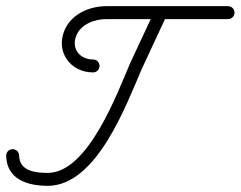

<svg xmlns="http://www.w3.org/2000/svg" viewBox="-41 -582 781 623"><path d="M462 -549.8C462 -549.8 462 -549.8 462 -549.8C435.1 -492.2 408.2 -434.5 381.3 -376.9C381.3 -376.9 381.3 -376.7 381.2 -376.6C381.1 -376.5 381.1 -376.4 381.1 -376.4C339.6 -280.8 245.5 -22.3 114.8 -21C114.8 -21 114.8 -21 114.9 -21C114.9 -21 115 -21 115 -21C73.5 -21 22.4 -26.3 21 -77.6C20.7 -89.2 11 -98.3 -0.6 -98C-12.2 -97.7 -21.3 -88 -21 -76.4C-21 -76.4 -21 -76.4 -21 -76.4C-18.9 0.8 48.9 21 115 21C115 21 115.1 21 115.1 21C115.2 21 115.2 21 115.2 21C273.4 19.4 368.6 -242.1 419.6 -359.6C419.6 -359.6 419.6 -359.5 419.5 -359.4C419.4 -359.3 419.4 -359.1 419.4 -359.1C446.3 -416.8 473.1 -474.4 500 -532.1C504.9 -542.6 500.4 -555.1 489.9 -560C479.4 -564.9 466.9 -560.3 462 -549.8ZM282 -367.9C282 -379.5 272.7 -389 261.1 -389C217.4 -389.1 189.7 -424.3 206.5 -466.2C221.6 -503.9 266.3 -520 304 -520C435.7 -520 567.3 -520 699 -520C710.6 -520 720 -529.4 720 -541C720 -552.6 710.6 -562 699 -562C699 -562 699 -562 699 -562C567.3 -562 435.7 -562 304 -562C248.7 -562 189.1 -535.9 167.5 -481.8C139.8 -412.6 187.7 -347.3 260.9 -347C272.5 -347 282 -356.3 282 -367.9Z"/></svg>

Font: FRB American Cursive Guidelines Medium
Style: Italic
Weight: 500
Italic angle: -25°
Version: Version 2.0;Modular Font Editor K font №1